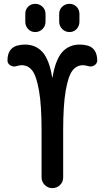

<svg xmlns="http://www.w3.org/2000/svg" viewBox="-20 -970 540 990"><path d="M285.2 -898.4Q285.2 -920.9 300.8 -935.5Q316.4 -950.2 338.4 -950.2Q360.4 -950.2 375 -935.1Q389.6 -919.9 389.6 -898.4V-858.4Q389.6 -835.9 375 -820.3Q360.4 -804.7 338.4 -804.7Q316.4 -804.7 300.8 -820.3Q285.2 -835.9 285.2 -858.4ZM214.8 -898.4V-858.4Q214.8 -835.9 199.2 -820.3Q183.6 -804.7 161.6 -804.7Q139.6 -804.7 125 -820.3Q110.4 -835.9 110.4 -858.4V-898.4Q110.4 -920.9 125 -935.5Q139.6 -950.2 161.6 -950.2Q183.6 -950.2 199.2 -935.1Q214.8 -919.9 214.8 -898.4ZM64.5 -628.9Q48.8 -624 33.7 -632.8Q18.6 -641.6 18.6 -658.2Q18.6 -718.8 66.4 -734.4Q87.9 -740.2 108.4 -740.2Q165 -740.2 199.7 -700.7Q234.4 -661.1 249 -571.3Q249 -570.3 250 -570.3Q251 -570.3 251 -571.3Q265.6 -661.1 300.3 -700.7Q335 -740.2 391.6 -740.2Q413.1 -740.2 433.6 -734.4Q480.5 -719.7 481.4 -658.2Q481.4 -642.6 466.8 -633.3Q452.1 -624 435.5 -628.9Q418.9 -633.8 408.2 -633.8Q375 -633.8 353.5 -606Q332 -578.1 318.8 -502.4Q305.7 -426.8 305.7 -299.8V-55.7Q305.7 -32.2 289.6 -16.1Q273.4 0 250 0Q226.6 0 210.4 -16.6Q194.3 -33.2 194.3 -55.7V-299.8Q194.3 -426.8 181.2 -502.4Q168 -578.1 146.5 -606Q125 -633.8 91.8 -633.8Q81.1 -633.8 64.5 -628.9Z"/></svg>

Font: Rounded Mgen+ 1m medium
Style: Regular
Weight: 500
Designer: [Source Han Sans]
Ryoko NISHIZUKA  (kana & ideographs); Paul D. Hunt (Latin, Greek & Cyrillic); Wenlong ZHANG  (bopomofo
Version: Version 1.059.20150602